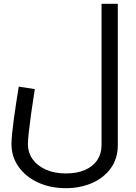

<svg xmlns="http://www.w3.org/2000/svg" viewBox="-20 -736 711 1004"><path d="M324 248Q244 248 179.5 218.5Q115 189 77.5 136.5Q40 84 40 17Q40 -4 43.5 -38.5Q47 -73 52.5 -115Q58 -157 65 -200.5Q72 -244 78 -283L162 -270Q151 -202 143 -143.5Q135 -85 130.5 -44Q126 -3 126 17Q126 62 150.5 96.5Q175 131 220 151Q265 171 324 171Q383 171 425 152.5Q467 134 489 100.5Q511 67 511 23V-716H596V23Q596 93 559.5 143.5Q523 194 461.5 221Q400 248 324 248Z"/></svg>

Font: Cairo Medium
Style: Regular
Weight: 500
Designer: Mohamed Gaber, Accademia di Belle Arti di Urbino
Foundry: Kief Type Foundry, Accademia di Belle Arti di Urbino
Version: Version 3.117